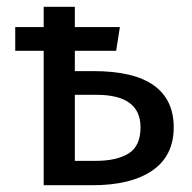

<svg xmlns="http://www.w3.org/2000/svg" viewBox="-20 -547 568 567"><path d="M493 -171Q493 -87 430 -43.5Q367 0 253 0H109V-397H25V-467H109V-527H201V-467H334L323 -397H201V-337H256Q375 -337 434 -295Q493 -253 493 -171ZM395 -171Q395 -267 265 -267H201V-72H263Q325 -72 360 -94Q395 -116 395 -171Z"/></svg>

Font: Fira Sans
Style: Regular
Weight: 400
Designer: bBox Type GmbH & Carrois Corporate GbR & Edenspiekermann AG
Foundry: bBox Type GmbH & Carrois Corporate GbR & Edenspiekermann AG
Version: Version 4.301